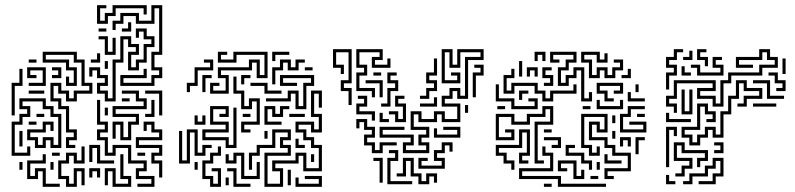

<svg xmlns="http://www.w3.org/2000/svg" viewBox="-20 -706 3073 742"><path d="M355 -614V-686H391V-674H367V-626H385V-656H415V-686H547V-650H535V-674H427V-644H397V-614ZM445 -374V-416H535V-440H547V-404H457V-386H565V-416H595V-434H565V-506H595V-674H577V-614H505V-644H457V-614H427V-590H415V-626H445V-656H517V-626H565V-686H607V-494H577V-446H607V-404H577V-374ZM451 -584V-596H475V-620H487V-584ZM385 -314V-344H355V-386H385V-404H355V-434H337V-410H325V-446H367V-416H397V-374H367V-356H397V-326H415V-476H445V-566H487V-536H517V-494H487V-446H505V-476H535V-536H565V-554H535V-584H517V-560H505V-596H547V-566H577V-524H547V-464H517V-434H475V-506H505V-524H475V-554H457V-464H427V-314ZM361 -584V-596H391V-584ZM385 -494V-554H361V-566H397V-506H415V-560H427V-494ZM235 -134V-176H265V-194H235V-284H205V-314H175V-386H217V-356H247V-326H265V-356H325V-374H295V-464H265V-494H157V-476H247V-446H277V-374H235V-410H247V-386H265V-434H235V-464H145V-506H277V-476H307V-386H337V-344H277V-314H235V-344H205V-374H187V-326H217V-296H247V-206H277V-164H247V-146H271V-134ZM331 -464V-476H355V-500H367V-464ZM91 -464V-476H121V-464ZM385 -440V-470H397V-440ZM91 -374V-386H145V-434H97V-416H121V-404H85V-446H157V-374ZM181 -404V-416H205V-434H181V-446H217V-404ZM25 -260V-386H55V-440H67V-374H37V-260ZM91 -344V-356H151V-344ZM445 -164V-224H427V-170H415V-236H457V-176H475V-236H505V-254H415V-296H535V-314H505V-344H451V-356H517V-326H547V-284H427V-266H517V-224H487V-164ZM595 -260V-344H541V-356H607V-260ZM451 -314V-326H481V-314ZM25 -104V-236H55V-266H85V-284H55V-326H157V-296H187V-266H217V-134H175V-164H157V-134H115V-164H85V-206H145V-236H187V-200H175V-224H157V-194H97V-176H127V-146H145V-176H187V-146H205V-254H175V-284H145V-314H67V-296H97V-254H67V-224H37V-116H85V-140H97V-104ZM541 -254V-266H565V-320H577V-254ZM511 16V4H565V-14H505V-56H535V-74H475V-134H427V-104H385V-164H355V-206H385V-224H355V-320H367V-236H397V-194H367V-176H397V-116H415V-146H487V-86H547V-44H517V-26H577V16ZM385 -260V-290H397V-260ZM121 -254V-266H151V-254ZM91 -224V-236H121V-224ZM595 -20V-74H565V-116H595V-134H505V-176H595V-194H565V-224H547V-200H535V-236H577V-206H607V-164H517V-146H607V-104H577V-86H607V-20ZM55 -140V-200H67V-140ZM355 -74V-134H337V-80H325V-146H367V-86H421V-74ZM235 16V-14H205V-86H235V-116H277V-86H295V-140H307V-74H265V-104H247V-74H217V-26H247V4H265V-56H307V10H295V-44H277V16ZM181 -104V-116H211V-104ZM511 -104V-116H541V-104ZM415 16V-44H397V10H385V-56H427V4H475V-14H445V-110H457V-26H487V16ZM145 16V-44H127V-14H85V-86H145V-110H157V-74H97V-26H115V-56H157V4H211V16ZM175 -50V-80H187V-50ZM55 -50V-80H67V-50ZM325 -20V-56H367V-20H355V-44H337V-20Z M792 -344V-386H828V-374H804V-356H852V-404H822V-446H942V-476H984V-416H1002V-494H894V-464H822V-506H858V-494H834V-476H882V-506H1014V-404H972V-464H954V-434H834V-416H864V-344ZM1032 -470V-506H1098V-494H1044V-470ZM702 -350V-386H732V-446H792V-464H768V-476H804V-434H744V-374H714V-350ZM1032 -380V-446H1062V-476H1104V-446H1122V-476H1158V-464H1134V-434H1092V-464H1074V-434H1044V-380ZM1158 -434V-446H1188V-434ZM762 -350V-416H798V-404H774V-350ZM912 -380V-416H948V-404H924V-380ZM1122 -284V-344H1104V-314H1008V-326H1092V-356H1134V-296H1152V-386H1182V-404H1074V-386H1128V-374H1062V-416H1194V-374H1164V-284ZM912 -194V-236H972V-314H954V-284H912V-344H882V-410H894V-356H924V-296H942V-326H984V-224H924V-206H948V-194ZM1002 -344V-374H948V-386H1014V-356H1068V-344ZM1002 16V-116H1092V-134H1062V-176H1092V-194H1044V-134H984V-104H954V-50H942V-116H972V-146H1032V-206H1104V-164H1074V-146H1104V-104H1014V4H1062V-44H1032V-86H1122V-116H1164V-56H1212V-134H1182V-164H1152V-194H1122V-236H1194V-206H1212V-254H1182V-356H1224V-290H1212V-344H1194V-266H1224V-194H1182V-224H1134V-206H1164V-176H1194V-146H1224V-44H1152V-104H1134V-74H1044V-56H1074V16ZM852 -134V-164H762V-206H852V-224H792V-296H864V-254H828V-266H852V-284H804V-236H864V-194H774V-176H864V-146H882V-290H894V-134ZM1002 -224V-296H1044V-266H1062V-296H1098V-284H1074V-254H1032V-284H1014V-236H1068V-224ZM918 -254V-266H948V-254ZM1098 -254V-266H1158V-254ZM732 -224V-260H744V-236H762V-260H774V-224ZM672 -74V-200H684V-86H702V-206H744V-116H762V-146H798V-134H774V-104H732V-194H714V-74ZM1002 -170V-200H1014V-170ZM1122 -134V-170H1134V-146H1158V-134ZM792 16V-14H762V-86H792V-116H822V-140H834V-104H804V-74H774V-26H804V4H822V-44H798V-56H834V16ZM912 -14V-104H894V-74H852V-110H864V-86H882V-116H924V-26H972V-80H984V-14ZM1182 -80V-110H1194V-80ZM732 -50V-80H744V-50ZM882 16V-44H858V-56H894V4H948V16ZM1092 10V-50H1104V10ZM1122 16V-20H1134V4H1212V-14H1158V-26H1224V16ZM852 10V-20H864V10Z M1327 -300V-354H1297V-396H1327V-504H1279V-456H1309V-420H1297V-444H1267V-516H1339V-384H1309V-366H1339V-300ZM1417 -330V-354H1357V-426H1387V-444H1357V-516H1459V-474H1429V-456H1477V-480H1489V-444H1417V-486H1447V-504H1369V-456H1399V-414H1369V-366H1429V-330ZM1537 -114V-156H1567V-174H1447V-216H1543V-204H1459V-186H1579V-144H1549V-126H1627V-144H1597V-186H1627V-204H1567V-276H1609V-246H1657V-276H1699V-246H1747V-294H1687V-336H1717V-366H1759V-336H1777V-486H1837V-504H1759V-444H1717V-504H1699V-396H1747V-414H1723V-426H1759V-384H1687V-516H1729V-456H1747V-516H1849V-474H1789V-324H1747V-354H1729V-324H1699V-306H1759V-234H1687V-264H1669V-234H1597V-264H1579V-216H1639V-174H1609V-156H1639V-114ZM1603 -324V-336H1627V-366H1657V-384H1627V-426H1657V-480H1669V-414H1639V-396H1669V-354H1639V-324ZM1807 -330V-426H1837V-444H1813V-456H1849V-414H1819V-330ZM1453 -294V-306H1477V-366H1507V-384H1477V-426H1513V-414H1489V-396H1519V-354H1489V-294ZM1423 -414V-426H1453V-414ZM1447 -330V-384H1393V-396H1459V-330ZM1417 -240V-264H1357V-306H1387V-324H1363V-336H1399V-294H1369V-276H1429V-240ZM1507 -234V-264H1483V-276H1519V-246H1537V-294H1507V-336H1543V-324H1519V-306H1549V-234ZM1603 -294V-306H1657V-330H1669V-294ZM1777 -270V-300H1789V-270ZM1447 -234V-270H1459V-246H1483V-234ZM1417 -114V-144H1387V-186H1417V-204H1387V-234H1369V-210H1357V-246H1399V-216H1429V-174H1399V-156H1429V-126H1447V-156H1513V-144H1459V-114ZM1657 -174V-210H1669V-186H1747V-204H1693V-216H1759V-174ZM1597 -54V-96H1633V-84H1609V-66H1687V-84H1657V-126H1687V-156H1729V-120H1717V-144H1699V-114H1669V-96H1699V-54ZM1477 6V-96H1507V-114H1483V-126H1519V-84H1489V-6H1573V6ZM1447 0V-84H1423V-96H1459V0ZM1597 6V-24H1567V-84H1549V-24H1513V-36H1537V-96H1579V-36H1609V-6H1627V-36H1669V0H1657V-24H1639V6Z M2046 -470V-506H2088V-470H2076V-494H2058V-470ZM2226 -314V-434H2208V-404H2178V-374H2136V-446H2166V-476H2196V-494H2118V-476H2142V-464H2106V-506H2208V-464H2178V-434H2148V-386H2166V-416H2196V-446H2238V-326H2256V-350H2268V-314ZM2256 -404V-464H2226V-506H2298V-476H2316V-500H2328V-464H2286V-494H2238V-476H2268V-416H2286V-446H2328V-416H2346V-446H2376V-464H2352V-476H2388V-434H2358V-404H2316V-434H2298V-404ZM1986 -410V-470H1998V-410ZM2016 -410V-446H2058V-410H2046V-434H2028V-410ZM2082 -374V-386H2106V-404H2076V-446H2112V-434H2088V-416H2118V-374ZM2382 -404V-416H2406V-440H2418V-404ZM2076 -314V-344H2046V-374H1968V-344H1926V-416H1956V-440H1968V-404H1938V-356H1956V-386H2058V-356H2088V-326H2106V-356H2196V-380H2208V-344H2118V-314ZM2316 -314V-344H2286V-386H2388V-344H2352V-356H2376V-374H2298V-356H2328V-326H2352V-314ZM1956 -284V-314H1896V-380H1908V-326H1968V-296H2046V-314H2022V-326H2058V-284ZM2436 -350V-380H2448V-350ZM1986 -320V-356H2022V-344H1998V-320ZM2406 -314V-350H2418V-326H2472V-314ZM2286 -284V-320H2298V-296H2376V-320H2388V-284ZM2046 -74V-236H2106V-284H2088V-254H2028V-224H1956V-254H1908V-176H1956V-194H1932V-206H1968V-164H1896V-266H1968V-236H2016V-266H2076V-296H2118V-224H2058V-86H2082V-74ZM2376 -194V-266H2406V-296H2472V-284H2418V-254H2388V-206H2466V-224H2412V-236H2478V-194ZM2232 -284V-296H2262V-284ZM1902 -284V-296H1932V-284ZM2316 -14V-56H2406V-104H2346V-134H2316V-164H2256V-236H2298V-206H2316V-254H2238V-146H2268V-116H2286V-140H2298V-104H2256V-134H2226V-266H2328V-194H2286V-224H2268V-176H2328V-146H2358V-116H2418V-44H2328V-26H2352V-14ZM2442 -254V-266H2472V-254ZM2346 -230V-260H2358V-230ZM1956 -50V-74H1926V-104H1896V-146H1986V-206H2028V-104H1998V-86H2022V-74H1986V-116H2016V-194H1998V-134H1908V-116H1938V-86H1968V-50ZM2082 -194V-206H2112V-194ZM2346 -170V-200H2358V-170ZM2112 -134V-146H2136V-164H2082V-176H2148V-134ZM2376 -140V-176H2418V-140H2406V-164H2388V-140ZM2436 -110V-176H2472V-164H2448V-110ZM2256 -50V-74H2226V-104H2166V-146H2202V-134H2178V-116H2238V-86H2268V-50ZM2136 16V-14H1986V-56H2106V-104H2076V-140H2088V-116H2118V-44H1998V-26H2148V4H2322V16ZM2316 -74V-110H2328V-86H2382V-74ZM2196 -14V-74H2148V-56H2172V-44H2136V-86H2208V-26H2226V-50H2238V-14ZM2286 -50V-80H2298V-50ZM2262 -14V-26H2292V-14ZM2082 16V4H2112V16Z M2584 -270V-294H2554V-336H2584V-396H2746V-354H2686V-336H2746V-306H2764V-396H2794V-426H2914V-456H2974V-474H2944V-504H2926V-474H2836V-456H2890V-444H2824V-486H2914V-516H2956V-486H2986V-444H2926V-414H2806V-384H2776V-294H2734V-324H2674V-366H2734V-384H2596V-324H2566V-306H2596V-270ZM2554 -360V-426H2584V-444H2554V-486H2584V-516H2620V-504H2596V-474H2566V-456H2596V-414H2566V-360ZM2704 -450V-474H2674V-516H2710V-504H2686V-486H2716V-450ZM2620 -474V-486H2644V-510H2656V-474ZM2674 -414V-444H2650V-456H2686V-426H2764V-444H2734V-486H2770V-474H2746V-456H2776V-414ZM3004 -420V-480H3016V-420ZM2614 -414V-450H2626V-426H2650V-414ZM2980 -354V-366H3004V-384H2974V-414H2950V-426H2986V-396H3016V-354ZM2644 -144V-174H2614V-216H2674V-306H2716V-276H2746V-234H2710V-246H2734V-264H2704V-294H2686V-204H2626V-186H2656V-156H2674V-186H2704V-216H2746V-186H2764V-276H2794V-336H2824V-396H2866V-366H2926V-324H2866V-294H2830V-306H2854V-336H2914V-354H2854V-384H2836V-324H2806V-264H2776V-174H2734V-204H2716V-174H2686V-144ZM2944 -324V-384H2890V-396H2956V-336H3010V-324ZM2614 -264V-360H2626V-276H2644V-360H2656V-264ZM2890 -294V-306H2980V-294ZM2554 -234V-270H2566V-246H2650V-234ZM2554 -60V-216H2596V-180H2584V-204H2566V-60ZM2590 -24V-36H2614V-66H2644V-84H2584V-156H2626V-126H2716V-84H2686V-60H2674V-96H2704V-114H2614V-144H2596V-96H2656V-54H2626V-24ZM2740 -114V-126H2764V-144H2740V-156H2776V-114ZM2620 6V-6H2644V-36H2704V-66H2734V-96H2776V-24H2746V6H2680V-6H2734V-36H2764V-84H2746V-54H2716V-24H2656V6ZM2554 6V-30H2566V-6H2590V6Z"/></svg>

Font: Rubik Maze
Style: Regular
Weight: 400
Designer: Hubert and Fischer, NaN
Foundry: Hubert and Fischer, NaN
Version: Version 2.200